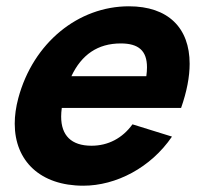

<svg xmlns="http://www.w3.org/2000/svg" viewBox="-20 -575 648 610"><path d="M176.3 -232H555.3C573.6 -284 582.5 -331.1 582.5 -372.3C582.5 -486.4 514.3 -555 389.4 -555C229.4 -555 85.6 -440 38.1 -263C30.5 -234.5 26.8 -207.4 26.8 -182.1C26.8 -63.8 107.8 15 244.6 15C348.6 15 458.9 -42 526.4 -141L400.9 -180C369.1 -136 323.7 -112 270.7 -112C206.4 -112 174.3 -144.8 174.3 -204.5C174.3 -213.1 175 -222.3 176.3 -232ZM363.7 -437C420.1 -437 447 -414 447 -361.1C447 -352.6 446.3 -343.2 444.9 -333H206.9C239.2 -401.5 290.7 -437 363.7 -437Z"/></svg>

Font: Manrope
Style: ExtraBoldItalic
Weight: 800
Italic angle: -15°
Designer: Mikhail Sharanda
Foundry: Mikhail Sharanda
Version: Version 4.502;hotconv 1.0.109;makeotfexe 2.5.65596